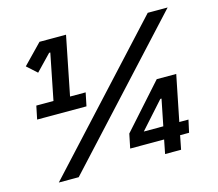

<svg xmlns="http://www.w3.org/2000/svg" viewBox="-100 -825 1081 951"><g transform="rotate(-15 440.5 -349.0)"><path d="M66 -329 80 -397H168L215 -633H209L131 -552L80 -598L177 -698H313L253 -397H333L319 -329ZM89 0 732 -698H834L191 0ZM634 0 648 -71H474L489 -144L690 -369H790L743 -135H790L776 -71H730L716 0ZM688 -270H682L561 -135H661Z"/></g></svg>

Font: IBM Plex Sans SmBld
Style: Italic
Weight: 600
Italic angle: -11°
Designer: Mike Abbink, Paul van der Laan, Pieter van Rosmalen
Foundry: Bold Monday
Version: Version 3.005